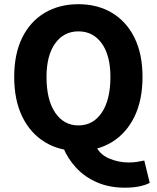

<svg xmlns="http://www.w3.org/2000/svg" viewBox="-20 -704 744 911"><path d="M352.1 12.2Q261.7 12.2 192.9 -29.8Q124 -71.8 85.7 -150.4Q47.4 -229 47.4 -338.9Q47.4 -448.7 85.7 -525.9Q124 -603 192.9 -643.6Q261.7 -684.1 352.1 -684.1Q442.4 -684.1 511 -643.3Q579.6 -602.5 617.9 -525.4Q656.2 -448.2 656.2 -338.9Q656.2 -229 617.9 -150.4Q579.6 -71.8 511 -29.8Q442.4 12.2 352.1 12.2ZM352.1 -108.9Q421.9 -108.9 462.9 -169.7Q503.9 -230.5 503.9 -338.9Q503.9 -440.9 462.9 -498Q421.9 -555.2 352.1 -555.2Q282.7 -555.2 241.7 -498Q200.7 -440.9 200.7 -338.9Q200.7 -230.5 241.7 -169.7Q282.7 -108.9 352.1 -108.9ZM572.8 186.5Q499 186.5 441.2 161.6Q383.3 136.7 342.5 93.3Q301.8 49.8 279.3 -4.9L430.7 -19.5Q450.2 27.3 495.8 47.1Q541.5 66.9 589.4 66.9Q611.8 66.9 630.6 64Q649.4 61 664.6 57.6L690.4 163.6Q671.9 173.8 641.8 180.2Q611.8 186.5 572.8 186.5Z"/></svg>

Font: Akatab Black
Style: Regular
Weight: 900
Designer: SIL Global
Foundry: SIL Global
Version: Version 4.000